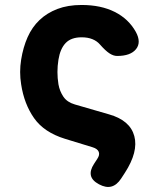

<svg xmlns="http://www.w3.org/2000/svg" viewBox="-20 -580 640 772"><path d="M467 138Q450 164 428 170Q406 176 378 161Q350 146 345.5 125.5Q341 105 358 79L371 59Q382 43 377 30.5Q372 18 352 12L241 -22Q157 -48 117 -105Q77 -162 65 -241Q61 -266 61 -290.5Q61 -315 65 -340Q73 -390 91 -430.5Q109 -471 139 -499.5Q169 -528 211 -544Q253 -560 308 -560Q386 -560 441.5 -532Q497 -504 526 -452Q549 -410 527 -382.5Q505 -355 451 -355Q436 -355 420 -365.5Q404 -376 382 -401Q370 -415 351.5 -422.5Q333 -430 308 -430Q266 -430 244 -407Q222 -384 215 -340Q211 -315 211 -290.5Q211 -266 215 -241Q220 -213 235 -191Q250 -169 281 -160L419 -120Q503 -96 520 -33Q537 30 482 115Z"/></svg>

Font: Maple Mono ExtraBold
Style: Regular
Weight: 800
Monospace: yes
Designer: subframe7536
Version: Version 7.000